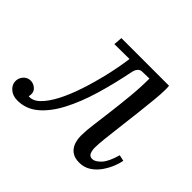

<svg xmlns="http://www.w3.org/2000/svg" viewBox="-127 -661 832 832"><g transform="rotate(45 289.0 -244.5)"><path d="M61 10Q33 10 14.5 -6Q-4 -22 -4 -44Q-4 -63 9 -77.5Q22 -92 42 -92Q58 -92 71.5 -81Q85 -70 85 -53Q85 -48 84.5 -44.5Q84 -41 83 -38Q109 -35 134 -59Q159 -83 181.5 -126Q204 -169 222.5 -224.5Q241 -280 255.5 -341Q270 -402 278 -461L186 -460L189 -500H481Q482 -493 482 -487.5Q482 -482 482 -474Q482 -451 478 -410.5Q474 -370 468.5 -322Q463 -274 457 -226Q451 -178 447 -140.5Q443 -103 443 -84Q443 -66 448.5 -53Q454 -40 470 -40Q487 -40 507.5 -61.5Q528 -83 543 -136L571 -130Q568 -112 558.5 -88.5Q549 -65 533 -42Q517 -19 494 -4Q471 11 441 11Q414 11 397 -0.5Q380 -12 372 -32Q364 -52 364 -79Q364 -106 369.5 -148Q375 -190 381.5 -242Q388 -294 393.5 -350.5Q399 -407 399 -462L357 -461Q343 -461 335.5 -452Q328 -443 325 -429Q307 -339 283.5 -260Q260 -181 228 -120Q196 -59 155 -24.5Q114 10 61 10Z"/></g></svg>

Font: Lora
Style: Italic
Weight: 400
Italic angle: -3°
Designer: Olga Karpushina, Alexei Vanyashin (Cyrillic)
Foundry: Cyreal
Version: Version 3.008